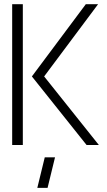

<svg xmlns="http://www.w3.org/2000/svg" viewBox="-20 -704 519 932"><path d="M161.1 208 197.3 59.6H247.1L210.9 208ZM39.1 0V-683.6H90.8V0ZM134.8 -333 396.5 -683.6H456.1L194.3 -333L460 0H400.4Z"/></svg>

Font: Post No Bills Colombo
Style: Regular
Weight: 400
Designer: Kosala Senevirathne, Siva Puranthara, Lasantha Premarathna, Tharique Azeez
Foundry: Mooniak
Version: Version 1.220 ; ttfautohint (v1.6)